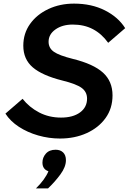

<svg xmlns="http://www.w3.org/2000/svg" viewBox="-20 -751 713 1063"><path d="M10 -122 105 -204Q142 -157 196.5 -128.5Q251 -100 318 -100Q384 -100 423 -128.5Q462 -157 462 -205Q462 -242 432.5 -264Q403 -286 326 -305Q214 -333 161.5 -378Q109 -423 109 -498Q109 -566 146.5 -618.5Q184 -671 248 -701Q312 -731 390 -731Q487 -731 561 -693.5Q635 -656 673 -595L579 -514Q543 -564 494.5 -589.5Q446 -615 383 -615Q325 -615 287 -588Q249 -561 249 -520Q249 -485 278 -464.5Q307 -444 383 -425Q497 -397 550 -349Q603 -301 603 -223Q603 -151 564.5 -97.5Q526 -44 460 -14Q394 16 312 16Q251 16 191.5 -1Q132 -18 84.5 -49Q37 -80 10 -122ZM246 292H179Q203 269 221.5 243.5Q240 218 248 197Q215 186 215 149Q215 121 234 99.5Q253 78 288 78Q314 78 329.5 93Q345 108 345 136Q345 173 314.5 214.5Q284 256 246 292Z"/></svg>

Font: Wix Madefor Text
Style: Bold Italic
Weight: 700
Italic angle: -12°
Designer: Dalton Maag Ltd
Foundry: Dalton Maag Ltd
Version: Version 3.100